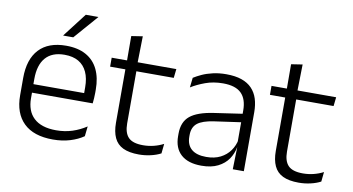

<svg xmlns="http://www.w3.org/2000/svg" viewBox="-70 -853 1902 1034"><g transform="rotate(10 881.0 -336.0)"><path d="M265 10.5Q159.5 10.5 105 -42.5Q50.5 -95.5 50.5 -193.5V-288.5Q50.5 -390.5 101.2 -445Q152 -499.5 249 -499.5Q314 -499.5 358 -475Q402 -450.5 424.2 -404.5Q446.5 -358.5 446.5 -294V-276.5Q446.5 -262 445.5 -247.5Q444.5 -233 443 -218.5H387Q388 -240.5 388 -260.2Q388 -280 388 -296.5Q388 -345.5 372.2 -379.8Q356.5 -414 325.8 -432Q295 -450 249 -450Q180.5 -450 145.5 -409.8Q110.5 -369.5 110.5 -293.5V-246L111 -238V-187.5Q111 -154 120.8 -127Q130.5 -100 150.8 -80.8Q171 -61.5 201.8 -51.5Q232.5 -41.5 273.5 -41.5Q321 -41.5 361.8 -54.8Q402.5 -68 438 -91.5L432 -37Q401 -15.5 358.5 -2.5Q316 10.5 265 10.5ZM82 -218.5V-265H429.5V-218.5ZM323.5 -682H392V-681L278 -550.5H223.5V-552Z M735 9.5Q681.5 9.5 648.2 -6.5Q615 -22.5 599.8 -55.5Q584.5 -88.5 584.5 -137.5V-455.5H644.5V-144.5Q644.5 -93 668.2 -68.2Q692 -43.5 748.5 -43.5Q778.5 -43.5 806.8 -50.5Q835 -57.5 860 -70.5L854.5 -17.5Q831 -5 799.5 2.2Q768 9.5 735 9.5ZM501 -429.5V-478.5H854.5L849 -429.5ZM585 -471.5 584.5 -611.5 646 -621 643 -471.5Z M1247.5 0 1250.5 -121.5 1248 -131V-288.5V-321Q1248 -384 1216.2 -415.2Q1184.5 -446.5 1116.5 -446.5Q1063.5 -446.5 1020 -430.5Q976.5 -414.5 943.5 -394L949.5 -447.5Q967.5 -459 993 -470.8Q1018.5 -482.5 1051.8 -490.2Q1085 -498 1125 -498Q1174 -498 1208.8 -486Q1243.5 -474 1265.5 -451Q1287.5 -428 1297.8 -395.5Q1308 -363 1308 -322.5V0ZM1076.5 10.5Q1004 10.5 965.2 -24.5Q926.5 -59.5 926.5 -125V-138Q926.5 -202.5 966.2 -235.2Q1006 -268 1095 -281L1258 -305L1261 -259L1102.5 -236.5Q1040.5 -227.5 1013.5 -205.8Q986.5 -184 986.5 -141.5V-132.5Q986.5 -87.5 1014 -64Q1041.5 -40.5 1094.5 -40.5Q1140 -40.5 1172.2 -57Q1204.5 -73.5 1224.2 -101.2Q1244 -129 1250.5 -163.5L1262.5 -120.5H1250Q1244 -86 1223.8 -56Q1203.5 -26 1167.2 -7.8Q1131 10.5 1076.5 10.5Z M1609 9.5Q1555.5 9.5 1522.2 -6.5Q1489 -22.5 1473.8 -55.5Q1458.5 -88.5 1458.5 -137.5V-455.5H1518.5V-144.5Q1518.5 -93 1542.2 -68.2Q1566 -43.5 1622.5 -43.5Q1652.5 -43.5 1680.8 -50.5Q1709 -57.5 1734 -70.5L1728.5 -17.5Q1705 -5 1673.5 2.2Q1642 9.5 1609 9.5ZM1375 -429.5V-478.5H1728.5L1723 -429.5ZM1459 -471.5 1458.5 -611.5 1520 -621 1517 -471.5Z"/></g></svg>

Font: Anek Latin Light
Style: Regular
Weight: 300
Designer: Yesha Goshar
Foundry: Ek Type
Version: Version 1.003